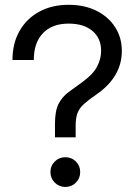

<svg xmlns="http://www.w3.org/2000/svg" viewBox="-20 -759 564 788"><path d="M205.6 -195.3V-250Q205.6 -304.2 220.5 -333Q235.4 -361.8 261.5 -381.1Q287.6 -400.4 320.8 -424.3Q362.3 -454.6 378.7 -486.1Q395 -517.6 395 -549.8Q395 -602.1 359.4 -632.1Q323.7 -662.1 261.7 -662.1Q193.8 -662.1 156.2 -622.8Q118.7 -583.5 118.7 -512.7H31.2Q31.2 -581.1 60.1 -631.8Q88.9 -682.6 140.9 -710.9Q192.9 -739.3 261.7 -739.3Q326.2 -739.3 375.2 -715.1Q424.3 -690.9 452.1 -648.2Q480 -605.5 480 -549.8Q480 -443.4 375.5 -371.1Q342.8 -348.6 324.2 -331.8Q305.7 -314.9 298.1 -294.9Q290.5 -274.9 290.5 -242.2V-195.3ZM248 8.3Q222.7 8.3 204.8 -9.5Q187 -27.3 187 -52.7Q187 -78.6 204.8 -96.2Q222.7 -113.8 248 -113.8Q273.9 -113.8 291.5 -96.2Q309.1 -78.6 309.1 -52.7Q309.1 -27.3 291.5 -9.5Q273.9 8.3 248 8.3Z"/></svg>

Font: Inter Display
Style: Regular
Weight: 400
Designer: Rasmus Andersson
Foundry: rsms
Version: Version 4.001;git-9221beed3